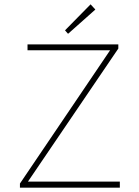

<svg xmlns="http://www.w3.org/2000/svg" viewBox="-20 -866 640 886"><path d="M72 0V-19L488 -634H107V-661H526V-642L109 -28H533V0ZM294 -710 280 -726 398 -846 420 -822Z"/></svg>

Font: Source Code Pro ExtraLight
Style: Regular
Weight: 200
Monospace: yes
Designer: Paul D. Hunt, Teo Tuominen
Foundry: Adobe
Version: Version 1.026;hotconv 1.1.0;makeotfexe 2.6.0